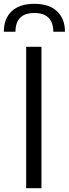

<svg xmlns="http://www.w3.org/2000/svg" viewBox="-59 -985 360 1005"><path d="M78 -740H158V0H78ZM220 -819Q220 -867 195 -892Q170 -917 121 -917Q71 -917 46.5 -892Q22 -867 22 -819H-39Q-39 -887 2 -926Q43 -965 121 -965Q198 -965 239.5 -926Q281 -887 281 -819Z"/></svg>

Font: Encode Sans Condensed
Style: Regular
Weight: 400
Designer: Pablo Impallari, Andres Torresi
Foundry: Pablo Impallari, Andres Torresi
Version: Version 1.000; ttfautohint (v1.00) -l 8 -r 50 -G 200 -x 14 -